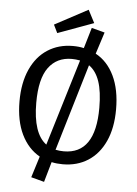

<svg xmlns="http://www.w3.org/2000/svg" viewBox="-66 -976 824 1153"><g transform="rotate(5 346.0 -399.5)"><path d="M637 -344Q637 -232 600.5 -152Q564 -72 498.5 -30Q433 12 346 12Q310 12 279 5L244 127L165 106L205 -22Q134 -62 94.5 -143.5Q55 -225 55 -343Q55 -454 91.5 -535Q128 -616 194 -658.5Q260 -701 346 -701Q383 -701 412 -694L449 -819L528 -798L486 -667Q558 -628 597.5 -545.5Q637 -463 637 -344ZM156 -343Q156 -158 238 -97L396 -618Q369 -623 346 -623Q256 -623 206 -555Q156 -487 156 -343ZM536 -344Q536 -443 515 -504Q494 -565 452 -594L296 -71Q321 -66 346 -66Q536 -66 536 -344ZM461 -849 245 -770 221 -819 421 -926Z"/></g></svg>

Font: FiraGO
Style: Regular
Weight: 400
Designer: bBox Type
Foundry: bBox Type GmbH
Version: Version 1.001;April 20, 2020;FontCreator 12.0.0.2555 64-bit